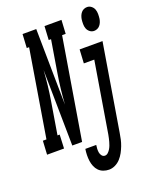

<svg xmlns="http://www.w3.org/2000/svg" viewBox="-231 -851 927 1159"><g transform="rotate(-20 233.0 -271.0)"><path d="M-57 0 -52 -88H-29L63 -647H48L53 -735H141L146 -370L148 -247Q151 -296 156.5 -344.5Q162 -393 170 -441L204 -647H189L194 -735H303L298 -647H275L168 0H105L98 -488Q95 -439 89.5 -390.5Q84 -342 76 -294L42 -88H56L52 0ZM466 -605Q451 -605 439 -614.5Q427 -624 422 -637.5Q417 -651 417 -667Q417 -683 419 -698Q421 -709 425 -719Q429 -729 436 -737.5Q443 -746 453 -750.5Q463 -755 474 -755Q489 -755 501 -745.5Q513 -736 518 -722.5Q523 -709 523 -693Q523 -677 521 -662Q519 -651 515 -641Q511 -631 504 -622.5Q497 -614 487 -609.5Q477 -605 466 -605ZM265 213Q246 213 228.5 206.5Q211 200 199 187.5Q187 175 180 158Q173 141 170.5 122.5Q168 104 168.5 84.5Q169 65 172 46H242Q240 58 239.5 70.5Q239 83 241 94.5Q243 106 250.5 115.5Q258 125 270 125Q281 125 290 116.5Q299 108 305 98Q311 88 315 77.5Q319 67 322 56Q325 45 327.5 34Q330 23 332 12L407 -442H340L345 -530H492L400 26Q397 46 392.5 66Q388 86 380.5 105.5Q373 125 363 143.5Q353 162 338.5 178Q324 194 304.5 203.5Q285 213 265 213Z"/></g></svg>

Font: Iosevka Slab Semibold Oblique
Style: Regular
Weight: 600
Italic angle: -9°
Monospace: yes
Designer: Belleve Invis
Foundry: Belleve Invis
Version: Version 11.1.1; ttfautohint (v1.8.3)